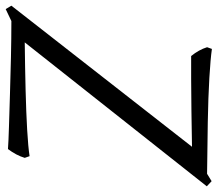

<svg xmlns="http://www.w3.org/2000/svg" viewBox="-78 -688 765 675"><g transform="rotate(90 304.5 -350.5)"><path d="M-1 12 -13 -8 483 -643Q419 -642 357 -641Q295 -640 244.5 -640Q194 -640 164 -640Q142 -667 133 -696L139 -713Q173 -708 241 -704Q309 -700 396.5 -698.5Q484 -697 578 -696L604 -712L622 -695L116 -55Q204 -56 283.5 -58Q363 -60 423.5 -63.5Q484 -67 516 -72L522 -55Q513 -25 491 4Q464 2 413 0.5Q362 -1 299 -3Q236 -5 168.5 -6.5Q101 -8 41 -8Z"/></g></svg>

Font: Mate
Style: Italic
Weight: 400
Italic angle: -10.8°
Designer: Eduardo Rodriguez Tunni
Foundry: Eduardo Rodriguez Tunni
Version: Version 1.003; ttfautohint (v1.8.4.7-5d5b);gftools[0.9.24]